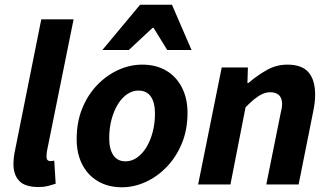

<svg xmlns="http://www.w3.org/2000/svg" viewBox="-20 -782 1398 814"><path d="M145 11Q86 11 61.5 -15Q37 -41 37 -86Q37 -99 38.5 -113Q40 -127 44 -146L155 -700H292L179 -141Q178 -133 177.5 -128Q177 -123 177 -118Q177 -99 194 -99Q197 -99 200.5 -99.5Q204 -100 210 -101L216 -3Q201 2 183.5 6.5Q166 11 145 11Z M497 12Q439 12 395.5 -13.5Q352 -39 328.5 -85Q305 -131 305 -192Q305 -264 328.5 -322Q352 -380 392 -421.5Q432 -463 481.5 -485.5Q531 -508 583 -508Q641 -508 684 -483Q727 -458 751 -411.5Q775 -365 775 -304Q775 -232 751 -174Q727 -116 687 -74.5Q647 -33 597.5 -10.5Q548 12 497 12ZM512 -98Q538 -98 560.5 -113.5Q583 -129 600 -156.5Q617 -184 627 -221Q637 -258 637 -301Q637 -347 619.5 -372.5Q602 -398 567 -398Q542 -398 519.5 -383Q497 -368 480 -340.5Q463 -313 453 -276Q443 -239 443 -195Q443 -150 460.5 -124Q478 -98 512 -98ZM414 -570 574 -762H709L792 -570H689L631 -664H627L526 -570Z M820 0 920 -496H1031L1029 -430H1033Q1069 -461 1110 -484.5Q1151 -508 1198 -508Q1260 -508 1288 -475.5Q1316 -443 1316 -381Q1316 -364 1314 -346.5Q1312 -329 1308 -310L1246 0H1109L1168 -293Q1171 -308 1173.5 -319Q1176 -330 1176 -340Q1176 -366 1163 -378.5Q1150 -391 1125 -391Q1102 -391 1077.5 -375.5Q1053 -360 1021 -327L957 0Z"/></svg>

Font: Source Sans 3 ExtraLight
Style: Bold Italic
Weight: 700
Italic angle: -11°
Version: Version 3.052;hotconv 1.1.0;makeotfexe 2.6.0